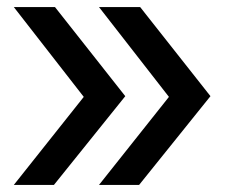

<svg xmlns="http://www.w3.org/2000/svg" viewBox="-20 -521 640 541"><path d="M375 -501 573 -250 372 0H259L456 -248L259 -501ZM135 -501 333 -250 132 0H19L216 -248L19 -501Z"/></svg>

Font: Red Hat Mono SemiBold
Style: Regular
Weight: 600
Monospace: yes
Designer: Pentagram, MCKL
Foundry: Pentagram, MCKL
Version: Version 1.023